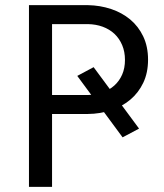

<svg xmlns="http://www.w3.org/2000/svg" viewBox="-20 -731 640 751"><path d="M523.9 -228 346.2 -468.3 282.2 -434.1 459.5 -193.8ZM183.6 -285.2H323.7Q371.6 -285.6 414.3 -299.8Q457 -314 489.3 -340.8Q521.5 -367.7 540.3 -407Q559.1 -446.3 559.1 -497.6Q559.1 -548.8 540.3 -588.4Q521.5 -627.9 489.3 -654.8Q457 -681.6 414.3 -695.8Q371.6 -710 323.7 -710.9H93.3V0H183.6ZM183.6 -359.4V-636.7H323.7Q355 -636.2 381.6 -626.5Q408.2 -616.7 427.7 -598.6Q446.8 -580.6 457.8 -554.7Q468.8 -528.8 468.8 -496.6Q468.8 -464.4 457.8 -439.2Q446.8 -414.1 427.2 -396.5Q407.7 -378.9 381.3 -369.4Q355 -359.9 323.7 -359.4Z"/></svg>

Font: Roboto Mono
Style: Regular
Weight: 400
Monospace: yes
Designer: Google
Version: Version 3.000